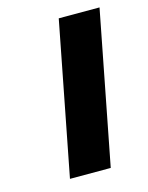

<svg xmlns="http://www.w3.org/2000/svg" viewBox="-88 -587 495 644"><g transform="rotate(-15 160.0 -265.0)"><path d="M216.8 0H75.2L178.2 -529.8H319.8Z"/></g></svg>

Font: Aurulent Sans
Style: BoldItalic
Weight: 700
Italic angle: -11°
Version: Version 2007.05.04